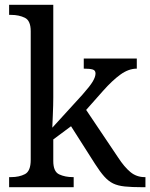

<svg xmlns="http://www.w3.org/2000/svg" viewBox="-20 -780 626 800"><path d="M18 0V-42H26Q60 -42 84 -54.5Q108 -67 108 -114V-650Q108 -694 83.5 -706Q59 -718 26 -718H18V-760H202V-374Q202 -361 201.5 -340Q201 -319 200 -298Q199 -277 198.5 -262.5Q198 -248 198 -248L323 -385Q355 -421 366.5 -440.5Q378 -460 378 -474Q378 -487 366 -490.5Q354 -494 329 -494V-536H550V-494Q516 -494 482 -469.5Q448 -445 409 -401L339 -322L472 -124Q498 -84 523.5 -63Q549 -42 583 -42H586V0H572Q529 0 500 -3Q471 -6 451.5 -15.5Q432 -25 414.5 -44.5Q397 -64 376 -97L276 -254L202 -199V-109Q202 -65 226.5 -53.5Q251 -42 284 -42H287V0Z"/></svg>

Font: Noto Serif Grantha
Style: Regular
Weight: 400
Designer: Monotype Design Team
Foundry: Monotype Imaging Inc.
Version: Version 2.004; ttfautohint (v1.8.4.7-5d5b)